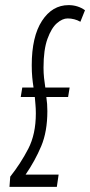

<svg xmlns="http://www.w3.org/2000/svg" viewBox="-20 -730 352 750"><path d="M17 0 20 -40Q61 -92 90.5 -149Q120 -206 120 -287Q120 -306 118.5 -321.5Q117 -337 116 -351H61L67 -388H111Q108 -407 106 -427.5Q104 -448 104 -475Q104 -587 144 -648.5Q184 -710 248 -710Q284 -710 312 -690L294 -645Q271 -658 244 -658Q224 -658 202.5 -639.5Q181 -621 165.5 -578.5Q150 -536 150 -466Q150 -445 152 -426Q154 -407 157 -388H252L246 -351H161Q163 -338 164 -324Q165 -310 165 -296Q165 -216 141 -159Q117 -102 80 -48H209L202 0Z"/></svg>

Font: Georama ExtraCondensed Light
Style: Italic
Weight: 300
Width: 2
Italic angle: -9°
Designer: Jean-Baptiste Levee
Foundry: Production Type
Version: Version 1.000